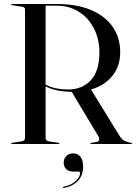

<svg xmlns="http://www.w3.org/2000/svg" viewBox="-20 -720 680 960"><path d="M581 -458.5Q581 -389.5 541.8 -340.8Q502.5 -292 435 -272.5L577.5 -41Q590 -21 604.2 -15Q618.5 -9 635 -6Q640 -5 640 -3Q640 0 636 0H436Q431.5 0 431.5 -3Q431.5 -4.5 436.5 -6L462.5 -10Q485.5 -15 469.5 -42.5L338.5 -261Q256.5 -262 208 -288.5V-30.5Q208 -15.5 225.5 -13L272 -6Q277 -5.5 277 -3Q277 0 273 0H40Q36 0 36 -3Q36 -5.5 41 -6L87.5 -13Q105 -15.5 105 -30.5V-674Q105 -685 87.5 -687L41 -694Q36 -694.5 36 -697Q36 -700 40 -700H263Q364 -700 435 -670Q506 -640 543.5 -585.8Q581 -531.5 581 -458.5ZM208 -691.5V-297.5Q232.5 -283.5 261.5 -278Q290.5 -272.5 320 -272.5Q391.5 -272.5 434.2 -319Q477 -365.5 477 -457Q477 -525 449.5 -578Q422 -631 374 -661.2Q326 -691.5 263.5 -691.5ZM348.5 138Q322 138 310.2 125Q298.5 112 298.5 94Q298.5 73 311.5 60Q324.5 47 345.5 47Q369 47 382.2 63.8Q395.5 80.5 395.5 112.5Q395.5 157 369.5 184.2Q343.5 211.5 300.5 219.5Q295.5 220.5 295 217.5Q294 214 297.5 213.5Q336 206.5 358.2 185.2Q380.5 164 380.5 146Q380.5 138 373 138Z"/></svg>

Font: Fraunces144ptRegular
Style: Regular
Weight: 400
Version: Version 1.000;[0bf87f6ff]